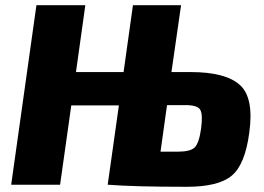

<svg xmlns="http://www.w3.org/2000/svg" viewBox="-20 -710 1016 738"><path d="M639 -433H713Q847 -433 902 -383.5Q957 -334 938 -199Q922 -78 871 -35Q820 8 698 8Q495 8 394 0L437 -305H254L211 0H23L120 -690H308L272 -433H455L491 -690H676ZM597 -127H663Q711 -127 728 -143Q745 -159 753 -216Q760 -269 750 -287.5Q740 -306 693 -306H622Z"/></svg>

Font: Exo 2.0 Extra Bold
Style: Italic
Weight: 800
Italic angle: -8°
Designer: Natanael Gama
Version: Version 1.001;PS 001.001;hotconv 1.0.70;makeotf.lib2.5.58329